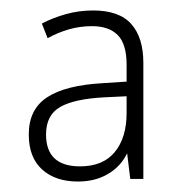

<svg xmlns="http://www.w3.org/2000/svg" viewBox="-20 -742 348 367"><path d="M158 -722Q208 -722 231 -696Q254 -670 254 -622V-400H229L223 -449Q211 -424 186.5 -409.5Q162 -395 129 -395Q86 -395 60.5 -418Q35 -441 35 -485Q35 -533 70 -556Q105 -579 176 -583L222 -586V-618Q222 -658 205 -675Q188 -692 156 -692Q133 -692 112 -686Q91 -680 71 -669L60 -697Q81 -708 106 -715Q131 -722 158 -722ZM180 -556Q122 -553 95 -537.5Q68 -522 68 -485Q68 -424 133 -424Q177 -424 199.5 -451.5Q222 -479 222 -526V-558Z"/></svg>

Font: Noto Sans Tamil SemiCondensed ExtraLight
Style: Regular
Weight: 200
Width: 4
Designer: Jelle Bosma - Monotype Design Team
Foundry: Monotype Imaging Inc.
Version: Version 2.004; ttfautohint (v1.8.4.7-5d5b)